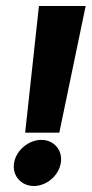

<svg xmlns="http://www.w3.org/2000/svg" viewBox="-20 -610 306 641"><path d="M27 -66C20 -23 51 11 93 11C135 11 176 -23 183 -66C190 -109 160 -143 118 -143C76 -143 34 -109 27 -66ZM110 -590 64 -167H178L266 -590Z"/></svg>

Font: Charger Sport
Style: UltNrwObl
Weight: 1000
Designer: Jasper
Foundry: Cannot Into Space Fonts
Version: Version 1.1